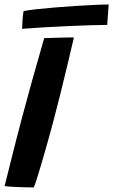

<svg xmlns="http://www.w3.org/2000/svg" viewBox="-24 -828 504 856"><path d="M126.5 7.5Q110 7.5 86.2 7Q62.5 6.5 38.5 5.2Q14.5 4 -3.5 1.5Q3 -23.5 11.8 -59.5Q20.5 -95.5 31.2 -137.2Q42 -179 52.8 -221.8Q63.5 -264.5 74 -303Q94.5 -380 119.5 -470Q144.5 -560 173 -658Q180.5 -658.5 196.8 -658.8Q213 -659 233.5 -659.8Q254 -660.5 273 -660.8Q292 -661 305.5 -661Q292.5 -605 276.8 -539Q261 -473 244.5 -406.5Q228 -340 212 -280.5Q204.5 -252 195.2 -218.8Q186 -185.5 176.2 -151.5Q166.5 -117.5 157.2 -86.2Q148 -55 140.2 -30.5Q132.5 -6 126.5 7.5ZM454 -717Q424 -717 377.5 -715.5Q331 -714 277 -711.5Q223 -709 170 -706Q117 -703 74.5 -699.5Q75 -720 76.5 -740Q78 -760 81 -778.5Q102.5 -783 139.8 -787Q177 -791 222.2 -794.8Q267.5 -798.5 313.2 -801.5Q359 -804.5 397.8 -806.2Q436.5 -808 460.5 -808Z"/></svg>

Font: Grandstander Thin SemiBold
Style: Italic
Weight: 600
Italic angle: -15°
Version: Version 1.200